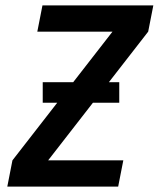

<svg xmlns="http://www.w3.org/2000/svg" viewBox="-20 -690 590 710"><path d="M417 0H7L26 -97L396 -573H118L137 -670H547L528 -573L158 -97H436ZM421 -310H138V-386H421Z"/></svg>

Font: Lode Term
Style: Bold Italic
Weight: 700
Italic angle: -11°
Monospace: yes
Designer: Belleve Invis
Foundry: Belleve Invis
Version: Version 29.2.0